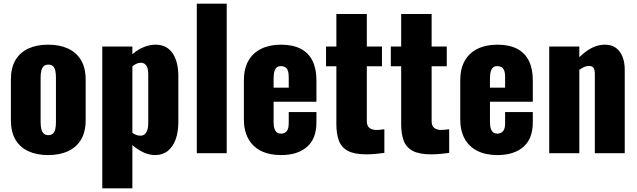

<svg xmlns="http://www.w3.org/2000/svg" viewBox="-20 -830 3451 1040"><path d="M241 10Q179 10 133.5 -11Q88 -32 63.5 -74Q39 -116 39 -179V-399Q39 -462 63.5 -504Q88 -546 133.5 -567Q179 -588 241 -588Q303 -588 348.5 -567Q394 -546 419 -504Q444 -462 444 -399V-179Q444 -116 419 -74Q394 -32 348.5 -11Q303 10 241 10ZM242 -98Q258 -98 267 -106.5Q276 -115 279.5 -130.5Q283 -146 283 -168V-410Q283 -432 279.5 -447.5Q276 -463 267 -471.5Q258 -480 242 -480Q226 -480 217 -471.5Q208 -463 204 -447.5Q200 -432 200 -410V-168Q200 -146 204 -130.5Q208 -115 217 -106.5Q226 -98 242 -98Z M534 190V-578H697V-536Q726 -562 759 -575Q792 -588 822 -588Q855 -588 878.5 -575Q902 -562 917 -538.5Q932 -515 939 -484Q946 -453 946 -418V-169Q946 -115 931.5 -75Q917 -35 889 -12.5Q861 10 820 10Q789 10 757.5 -4.5Q726 -19 697 -44V190ZM740 -95Q756 -95 765 -104Q774 -113 778.5 -127.5Q783 -142 783 -160V-430Q783 -447 779 -460.5Q775 -474 766 -482Q757 -490 743 -490Q730 -490 718.5 -484.5Q707 -479 697 -470V-110Q708 -103 718.5 -99Q729 -95 740 -95Z M1046 0V-810H1208V0Z M1502 10Q1439 10 1394 -12.5Q1349 -35 1325 -78.5Q1301 -122 1301 -183V-395Q1301 -457 1325 -500Q1349 -543 1394.5 -565.5Q1440 -588 1502 -588Q1566 -588 1608.5 -566Q1651 -544 1672.5 -501Q1694 -458 1694 -395V-279H1462V-168Q1462 -146 1467 -132Q1472 -118 1481 -112Q1490 -106 1502 -106Q1514 -106 1523.5 -111.5Q1533 -117 1538.5 -129Q1544 -141 1544 -162V-223H1694V-167Q1694 -79 1643 -34.5Q1592 10 1502 10ZM1462 -355H1544V-413Q1544 -436 1538.5 -449Q1533 -462 1523.5 -467Q1514 -472 1501 -472Q1489 -472 1480.5 -466Q1472 -460 1467 -445.5Q1462 -431 1462 -404Z M1964 6Q1899 6 1864 -13Q1829 -32 1815.5 -68.5Q1802 -105 1802 -157V-471H1746V-578H1802V-754H1967V-578H2049V-471H1967V-173Q1967 -148 1981.5 -137Q1996 -126 2018 -126Q2031 -126 2042 -127.5Q2053 -129 2062 -130V-2Q2049 0 2021 3Q1993 6 1964 6Z M2315 6Q2250 6 2215 -13Q2180 -32 2166.5 -68.5Q2153 -105 2153 -157V-471H2097V-578H2153V-754H2318V-578H2400V-471H2318V-173Q2318 -148 2332.5 -137Q2347 -126 2369 -126Q2382 -126 2393 -127.5Q2404 -129 2413 -130V-2Q2400 0 2372 3Q2344 6 2315 6Z M2674 10Q2611 10 2566 -12.5Q2521 -35 2497 -78.5Q2473 -122 2473 -183V-395Q2473 -457 2497 -500Q2521 -543 2566.5 -565.5Q2612 -588 2674 -588Q2738 -588 2780.5 -566Q2823 -544 2844.5 -501Q2866 -458 2866 -395V-279H2634V-168Q2634 -146 2639 -132Q2644 -118 2653 -112Q2662 -106 2674 -106Q2686 -106 2695.5 -111.5Q2705 -117 2710.5 -129Q2716 -141 2716 -162V-223H2866V-167Q2866 -79 2815 -34.5Q2764 10 2674 10ZM2634 -355H2716V-413Q2716 -436 2710.5 -449Q2705 -462 2695.5 -467Q2686 -472 2673 -472Q2661 -472 2652.5 -466Q2644 -460 2639 -445.5Q2634 -431 2634 -404Z M2955 0V-578H3118V-520Q3150 -552 3184.5 -570Q3219 -588 3257 -588Q3293 -588 3316.5 -570.5Q3340 -553 3352 -522.5Q3364 -492 3364 -453V0H3202V-430Q3202 -451 3195 -462Q3188 -473 3169 -473Q3159 -473 3145.5 -467.5Q3132 -462 3118 -452V0Z"/></svg>

Font: Oswald
Style: Bold
Weight: 700
Designer: Vernon Adams
Foundry: Vernon Adams
Version: Version 4.103;gftools[0.9.33.dev8+g029e19f]